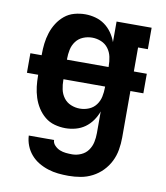

<svg xmlns="http://www.w3.org/2000/svg" viewBox="-84 -598 768 890"><g transform="rotate(10 300.0 -152.5)"><path d="M298 223Q273 223 249 220.5Q225 218 201.5 210.5Q178 203 157 190.5Q136 178 120 159.5Q104 141 95 118Q86 95 85 71H204Q204 85 215 96.5Q226 108 239.5 113.5Q253 119 268 120.5Q283 122 298 122Q319 122 339.5 113Q360 104 372.5 86.5Q385 69 389.5 48Q394 27 394 5V-97Q386 -74 371.5 -53.5Q357 -33 337.5 -19Q318 -5 294 1.5Q270 8 246 8Q220 8 194.5 1Q169 -6 149 -22.5Q129 -39 115 -61Q101 -83 93 -108Q85 -133 82 -158.5Q79 -184 79 -210V-214H26V-306H79V-310Q79 -336 82 -361.5Q85 -387 93 -412Q101 -437 115 -459Q129 -481 149 -497.5Q169 -514 194.5 -521Q220 -528 246 -528Q270 -528 294 -521.5Q318 -515 337.5 -501Q357 -487 371.5 -466.5Q386 -446 394 -423V-520H559V-419H513V-306H574V-214H513V5Q513 34 508 63Q503 92 490 118Q477 144 456.5 165Q436 186 410 199.5Q384 213 355.5 218Q327 223 298 223ZM198 -306H394V-310Q394 -332 389.5 -353.5Q385 -375 372 -392.5Q359 -410 338.5 -418.5Q318 -427 296 -427Q274 -427 253.5 -418.5Q233 -410 220 -392.5Q207 -375 202.5 -353.5Q198 -332 198 -310ZM296 -93Q318 -93 338.5 -101.5Q359 -110 372 -127.5Q385 -145 389.5 -166.5Q394 -188 394 -210V-214H198V-210Q198 -188 202.5 -166.5Q207 -145 220 -127.5Q233 -110 253.5 -101.5Q274 -93 296 -93Z"/></g></svg>

Font: Iosevka HT Extended
Style: Bold
Weight: 700
Width: 7
Monospace: yes
Designer: Belleve Invis
Foundry: Belleve Invis
Version: Version 32.3.0; ttfautohint (v1.8.4)